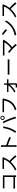

<svg xmlns="http://www.w3.org/2000/svg" viewBox="4534 -5384 911 10020"><g transform="rotate(-90 4990.0 -374.5)"><path d="M171.8 -685.6Q196.9 -683.2 227.1 -681.5Q257.3 -679.8 281.2 -679.8H773.5Q792 -679.8 812.6 -680.2Q833.1 -680.6 847.8 -681.6Q846.8 -664.8 846.1 -643.4Q845.4 -622 845.4 -604.4V-87.8Q845.4 -61 846.9 -31.8Q848.4 -2.7 849.2 8.7H759.2Q759.6 -2.7 760.4 -27.5Q761.2 -52.4 761.2 -79.2V-600.3H281.8Q253.9 -600.3 221.6 -599.3Q189.3 -598.3 171.8 -596.9ZM159.2 -133.5Q178.4 -132.2 208.8 -130.2Q239.1 -128.2 269.8 -128.2H806.1V-46.8H272.4Q242 -46.8 210.7 -45.8Q179.5 -44.7 159.2 -42.9Z M1799.9 -669Q1795.4 -662.6 1787.6 -649.2Q1779.7 -635.7 1775.4 -625.2Q1755.6 -576.2 1724.8 -516.6Q1694 -456.9 1655.8 -398.8Q1617.6 -340.8 1576.1 -294.2Q1520.7 -232.3 1454.9 -173.5Q1389.2 -114.6 1316.1 -64.6Q1243 -14.5 1163.6 21.9L1099.8 -45.1Q1180.8 -76.9 1255.4 -124.2Q1329.9 -171.5 1395.2 -228.2Q1460.5 -285 1511.9 -341.9Q1546.1 -380.8 1579.4 -429.6Q1612.7 -478.4 1639.2 -528.8Q1665.7 -579.2 1678.1 -620.4Q1669.5 -620.4 1639.7 -620.4Q1609.9 -620.4 1568.9 -620.4Q1527.8 -620.4 1482.7 -620.4Q1437.6 -620.4 1396.6 -620.4Q1355.5 -620.4 1326.4 -620.4Q1297.4 -620.4 1288.4 -620.4Q1270.7 -620.4 1249.2 -619.2Q1227.8 -618 1210.2 -616.9Q1192.7 -615.8 1187.2 -615.4V-705.7Q1194.3 -704.9 1212.7 -703.5Q1231.1 -702.1 1252.1 -700.8Q1273.2 -699.5 1288.4 -699.5Q1298.5 -699.5 1327.7 -699.5Q1356.8 -699.5 1397.3 -699.5Q1437.8 -699.5 1481.9 -699.5Q1525.9 -699.5 1566.3 -699.5Q1606.8 -699.5 1635.7 -699.5Q1664.7 -699.5 1674.3 -699.5Q1698.8 -699.5 1718.2 -701.9Q1737.6 -704.3 1749.1 -707.8ZM1589.1 -346.7Q1630.1 -313 1673.5 -272Q1716.9 -231 1758.9 -187.7Q1800.8 -144.5 1836.9 -104.7Q1873 -64.9 1898.8 -33.5L1829.4 27.2Q1793.6 -20.7 1744.7 -76.2Q1695.7 -131.6 1641.2 -187.4Q1586.6 -243.2 1532 -290.4Z M2337 -88.4Q2337 -102.5 2337 -144.5Q2337 -186.6 2337 -245.1Q2337 -303.7 2337 -368.5Q2337 -433.4 2337 -494.3Q2337 -555.3 2337 -602Q2337 -648.8 2337 -669.8Q2337 -691.2 2335.2 -721.1Q2333.4 -751 2329.3 -774.2H2427.4Q2425 -751.7 2422.7 -722Q2420.4 -692.4 2420.4 -669.8Q2420.4 -631.1 2420.4 -576.4Q2420.4 -521.7 2420.4 -460.5Q2420.4 -399.2 2420.7 -338.5Q2421 -277.8 2421 -225.5Q2421 -173.2 2421 -136.6Q2421 -100 2421 -88.4Q2421 -72.4 2421.6 -51Q2422.2 -29.6 2424 -8.1Q2425.8 13.4 2427.2 30.3H2330.5Q2333.6 6.2 2335.3 -27.1Q2337 -60.5 2337 -88.4ZM2402.7 -511.7Q2452.1 -497.5 2511.8 -477Q2571.4 -456.5 2633 -433.1Q2694.5 -409.8 2750.3 -386.3Q2806.1 -362.8 2847.5 -342.1L2812.6 -257.3Q2770 -280.5 2716.2 -304.5Q2662.5 -328.4 2605.9 -351Q2549.3 -373.7 2496.5 -392.1Q2443.7 -410.5 2402.7 -423.3Z M3782.7 -697.2Q3782.7 -669.7 3801.9 -650.6Q3821 -631.4 3848.5 -631.4Q3876 -631.4 3895.5 -650.6Q3915 -669.7 3915 -697.2Q3915 -724.7 3895.5 -744.2Q3876 -763.7 3848.5 -763.7Q3821 -763.7 3801.9 -744.2Q3782.7 -724.7 3782.7 -697.2ZM3736.7 -697.2Q3736.7 -728.2 3751.9 -753.7Q3767.1 -779.3 3792.3 -794.5Q3817.6 -809.6 3848.5 -809.6Q3879.5 -809.6 3905 -794.5Q3930.6 -779.3 3945.8 -753.7Q3960.9 -728.2 3960.9 -697.2Q3960.9 -666.3 3945.8 -641Q3930.6 -615.8 3905 -600.6Q3879.5 -585.4 3848.5 -585.4Q3817.6 -585.4 3792.3 -600.6Q3767.1 -615.8 3751.9 -641Q3736.7 -666.3 3736.7 -697.2ZM3217.6 -300.5Q3234 -339.7 3249.6 -385.8Q3265.3 -432 3278.5 -481.7Q3291.7 -531.3 3301.6 -579.7Q3311.5 -628.2 3316.1 -671.5L3405.3 -653.4Q3402.5 -642.3 3399 -629.5Q3395.4 -616.8 3392.4 -604Q3389.5 -591.3 3386.8 -580.5Q3381.8 -557.4 3373.1 -520.1Q3364.5 -482.8 3352.3 -439.1Q3340.2 -395.4 3326.1 -350.8Q3312 -306.1 3296.3 -267.6Q3278.1 -221.9 3254.3 -173.7Q3230.5 -125.4 3203.6 -79.2Q3176.7 -32.9 3148.7 7.3L3063.7 -28.7Q3111.3 -91.5 3151.8 -165.1Q3192.3 -238.6 3217.6 -300.5ZM3710.4 -339Q3695.2 -377.8 3677 -421Q3658.8 -464.3 3639.1 -507.7Q3619.4 -551.2 3600.7 -589.4Q3582 -627.7 3565.4 -655.5L3646.3 -682.5Q3661.1 -655.5 3679.8 -617.6Q3698.4 -579.7 3718.3 -536.7Q3738.2 -493.8 3757.2 -449.7Q3776.2 -405.6 3792.3 -366.1Q3807.3 -329.3 3824 -283.8Q3840.7 -238.4 3857.4 -191.6Q3874 -144.7 3888.2 -101.2Q3902.4 -57.6 3912.4 -23.5L3823.5 5Q3811.3 -46.2 3792.4 -105.6Q3773.6 -164.9 3752.6 -225.6Q3731.6 -286.2 3710.4 -339Z M4861.1 -664.8Q4856.1 -654.3 4852.7 -642.1Q4849.2 -629.8 4846.1 -614.7Q4838.3 -575.4 4825.2 -527.5Q4812.1 -479.7 4793.5 -429.4Q4774.8 -379 4750.6 -331.7Q4726.5 -284.5 4696.9 -246Q4651.3 -187.8 4595 -137.6Q4538.7 -87.5 4466.8 -47.4Q4395 -7.4 4303.3 21.6L4235.4 -53.2Q4332.7 -78.1 4404.2 -113.7Q4475.6 -149.3 4529.8 -195Q4583.9 -240.7 4625.3 -294Q4661 -339.5 4687.5 -397.1Q4714.1 -454.7 4731.8 -513.2Q4749.4 -571.8 4756 -619.7Q4741.7 -619.7 4702.8 -619.7Q4663.8 -619.7 4611 -619.7Q4558.1 -619.7 4500.3 -619.7Q4442.5 -619.7 4389.7 -619.7Q4336.9 -619.7 4297.9 -619.7Q4259 -619.7 4244.7 -619.7Q4215 -619.7 4189.8 -618.8Q4164.6 -617.9 4145.2 -616.5V-705.2Q4159.3 -703.8 4176 -702.1Q4192.7 -700.4 4211 -699.5Q4229.3 -698.6 4245.3 -698.6Q4257.2 -698.6 4287.9 -698.6Q4318.6 -698.6 4361.2 -698.6Q4403.8 -698.6 4452.2 -698.6Q4500.5 -698.6 4548.4 -698.6Q4596.2 -698.6 4637.7 -698.6Q4679.2 -698.6 4708.3 -698.6Q4737.3 -698.6 4746.7 -698.6Q4758.2 -698.6 4772.3 -699.5Q4786.4 -700.4 4800.2 -704Z M5651.2 -611.5Q5648.8 -596.2 5648.1 -578.6Q5647.5 -561 5647.5 -543.9Q5647.8 -522 5648.5 -484.1Q5649.2 -446.2 5650.1 -397.8Q5651 -349.4 5651.9 -296.4Q5652.8 -243.4 5653.5 -190.6Q5654.2 -137.8 5655.2 -90.5Q5656.2 -43.3 5656.2 -6.8Q5656.6 25.2 5635.2 43.5Q5613.9 61.7 5581 61.7Q5561.7 61.7 5535 60.9Q5508.3 60.1 5482.2 58.6Q5456.1 57.1 5436.4 56.1L5431.7 -17.5Q5462.3 -12.8 5497 -10.2Q5531.6 -7.6 5553.9 -7.6Q5567.9 -7.6 5574.5 -15.6Q5581.1 -23.6 5581.1 -37.2Q5581.1 -66.6 5580.6 -109.5Q5580.1 -152.3 5579.6 -201.8Q5579.1 -251.3 5578.3 -302Q5577.5 -352.8 5576.8 -399.9Q5576.1 -446.9 5575.2 -484.5Q5574.3 -522 5572.9 -543.9Q5572.5 -558.4 5570.9 -576.7Q5569.2 -595 5566.4 -611.5ZM5200.6 -467.2Q5218 -464.8 5237.5 -463.7Q5257.1 -462.6 5275 -462.6Q5284.1 -462.6 5314.4 -462.6Q5344.7 -462.6 5388.6 -462.6Q5432.5 -462.6 5483.3 -462.6Q5534 -462.6 5584.9 -462.6Q5635.7 -462.6 5679.6 -462.6Q5723.4 -462.6 5753.9 -462.6Q5784.3 -462.6 5792.9 -462.6Q5808.2 -462.6 5828.8 -464.2Q5849.4 -465.8 5859.8 -467.2V-388.3Q5847.1 -389.3 5828.3 -390.1Q5809.6 -390.9 5795 -390.9Q5787.2 -390.9 5757.3 -390.9Q5727.3 -390.9 5682.9 -390.9Q5638.5 -390.9 5587.3 -390.9Q5536.2 -390.9 5484.4 -390.9Q5432.5 -390.9 5388.4 -390.9Q5344.3 -390.9 5314.2 -390.9Q5284.1 -390.9 5276.6 -390.9Q5257 -390.9 5237.9 -390.2Q5218.8 -389.5 5200.6 -387.5ZM5174.3 -84.9Q5234.3 -113.8 5293.5 -153.7Q5352.7 -193.7 5404.6 -238.9Q5456.6 -284 5496.2 -328.9Q5535.8 -373.8 5557.9 -413.1L5598.5 -412.7L5599.9 -352Q5579.6 -315.6 5541.2 -271.4Q5502.8 -227.3 5451.9 -181.7Q5400.9 -136.1 5344 -94.7Q5287.2 -53.4 5229.9 -23.1Z M6101.9 -433Q6117 -432 6139 -430.6Q6161.1 -429.3 6187.4 -428.6Q6213.7 -427.9 6241.3 -427.9Q6257.1 -427.9 6290.7 -427.9Q6324.3 -427.9 6369.1 -427.9Q6414 -427.9 6464.6 -427.9Q6515.2 -427.9 6565.8 -427.9Q6616.4 -427.9 6661.5 -427.9Q6706.6 -427.9 6739.9 -427.9Q6773.3 -427.9 6789.4 -427.9Q6827 -427.9 6853.8 -429.9Q6880.6 -432 6897.1 -433V-335.4Q6881.8 -336.4 6852.6 -337.9Q6823.4 -339.5 6790 -339.5Q6773.9 -339.5 6740 -339.5Q6706.2 -339.5 6661.4 -339.5Q6616.6 -339.5 6566 -339.5Q6515.4 -339.5 6464.8 -339.5Q6414.2 -339.5 6369.4 -339.5Q6324.5 -339.5 6290.9 -339.5Q6257.3 -339.5 6241.3 -339.5Q6200.1 -339.5 6162.8 -338.4Q6125.5 -337.4 6101.9 -335.4Z M7928.8 -634.1Q7921.7 -626.2 7915 -618.4Q7908.4 -610.5 7903.8 -603.2Q7875.7 -557.2 7836.1 -503Q7796.5 -448.7 7746.8 -391.8Q7697.1 -334.9 7638.6 -279.8Q7580 -224.6 7513.2 -176.7L7451.3 -232.4Q7511.8 -273.9 7564.9 -323.1Q7618 -372.3 7662.5 -422.6Q7707 -472.9 7740.3 -518.8Q7773.7 -564.8 7793.3 -600.6Q7773.7 -600.6 7736 -600.6Q7698.3 -600.6 7648.1 -600.6Q7597.9 -600.6 7542.6 -600.6Q7487.2 -600.6 7432.5 -600.6Q7377.8 -600.6 7330.7 -600.6Q7283.6 -600.6 7250.4 -600.6Q7217.3 -600.6 7205 -600.6Q7185.6 -600.6 7166 -599.7Q7146.4 -598.8 7129.7 -597.7Q7113.1 -596.6 7103.3 -595.3V-684.7Q7117 -683.4 7134 -681.3Q7151 -679.2 7169.5 -678.3Q7188 -677.4 7205 -677.4Q7215.7 -677.4 7248.4 -677.4Q7281 -677.4 7327.9 -677.4Q7374.8 -677.4 7429.5 -677.4Q7484.3 -677.4 7540.6 -677.4Q7597 -677.4 7648.5 -677.4Q7700 -677.4 7739.9 -677.4Q7779.7 -677.4 7801.3 -677.4Q7844 -677.4 7865.5 -684.9ZM7457.6 -159.4Q7435 -182 7404.4 -210Q7373.7 -237.9 7340.8 -266.2Q7308 -294.6 7278.8 -318.5Q7249.5 -342.4 7229.2 -356.3L7293.8 -408.5Q7310.9 -396.2 7339.1 -373.6Q7367.3 -350.9 7400.7 -323.2Q7434 -295.5 7467.2 -266Q7500.3 -236.6 7527.3 -210.4Q7558.8 -179.6 7593.3 -143.6Q7627.8 -107.7 7658.8 -73.8Q7689.9 -39.9 7711.2 -13.2L7638.4 44.7Q7620 18.9 7589.6 -16.4Q7559.1 -51.7 7524.3 -89.4Q7489.4 -127 7457.6 -159.4Z M8227 -732.7Q8253.7 -714.7 8288.7 -688.5Q8323.7 -662.3 8360.2 -632.4Q8396.8 -602.5 8429.1 -574.9Q8461.4 -547.2 8481.6 -526.2L8419.2 -462.7Q8400.4 -482.2 8370 -510.2Q8339.6 -538.2 8303.9 -568.5Q8268.2 -598.7 8233.2 -626.1Q8198.2 -653.5 8170 -671.9ZM8141.3 -62.6Q8228.7 -75.6 8301.3 -98.8Q8373.9 -122 8433.8 -150.9Q8493.7 -179.8 8540.9 -209Q8618.1 -257.3 8682.9 -319.9Q8747.8 -382.4 8796.9 -449.1Q8846 -515.8 8874.7 -577.3L8922.9 -491.7Q8889 -429.8 8839.2 -365.9Q8789.3 -302 8726.2 -243.1Q8663.1 -184.2 8587 -136.5Q8537.2 -105.2 8477.6 -75.1Q8418 -44.9 8347.7 -20.5Q8277.4 3.8 8193.6 19.3Z M9779.9 -669Q9775.4 -662.6 9767.6 -649.2Q9759.7 -635.7 9755.4 -625.2Q9735.6 -576.2 9704.8 -516.6Q9674 -456.9 9635.8 -398.8Q9597.6 -340.8 9556.1 -294.2Q9500.7 -232.3 9434.9 -173.5Q9369.2 -114.6 9296.1 -64.6Q9223 -14.5 9143.6 21.9L9079.8 -45.1Q9160.8 -76.9 9235.4 -124.2Q9309.9 -171.5 9375.2 -228.2Q9440.5 -285 9491.9 -341.9Q9526.1 -380.8 9559.4 -429.6Q9592.7 -478.4 9619.2 -528.8Q9645.7 -579.2 9658.1 -620.4Q9649.5 -620.4 9619.7 -620.4Q9589.9 -620.4 9548.9 -620.4Q9507.8 -620.4 9462.7 -620.4Q9417.6 -620.4 9376.6 -620.4Q9335.5 -620.4 9306.4 -620.4Q9277.4 -620.4 9268.4 -620.4Q9250.7 -620.4 9229.2 -619.2Q9207.8 -618 9190.2 -616.9Q9172.7 -615.8 9167.2 -615.4V-705.7Q9174.3 -704.9 9192.7 -703.5Q9211.1 -702.1 9232.1 -700.8Q9253.2 -699.5 9268.4 -699.5Q9278.5 -699.5 9307.7 -699.5Q9336.8 -699.5 9377.3 -699.5Q9417.8 -699.5 9461.9 -699.5Q9505.9 -699.5 9546.3 -699.5Q9586.8 -699.5 9615.7 -699.5Q9644.7 -699.5 9654.3 -699.5Q9678.8 -699.5 9698.2 -701.9Q9717.6 -704.3 9729.1 -707.8ZM9569.1 -346.7Q9610.1 -313 9653.5 -272Q9696.9 -231 9738.9 -187.7Q9780.8 -144.5 9816.9 -104.7Q9853 -64.9 9878.8 -33.5L9809.4 27.2Q9773.6 -20.7 9724.7 -76.2Q9675.7 -131.6 9621.2 -187.4Q9566.6 -243.2 9512 -290.4Z"/></g></svg>

Font: Shanggu Sans SC VF
Style: Regular
Weight: 250
Designer: GuiWonder
Version: Version 1.021